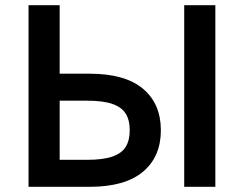

<svg xmlns="http://www.w3.org/2000/svg" viewBox="-20 -720 940 740"><path d="M90 -700H210V-436H325Q462 -436 531 -378Q600 -320 600 -218Q600 -116 531 -58Q462 0 325 0H90ZM480 -218Q480 -257 464.5 -282Q449 -307 413 -319.5Q377 -332 315 -332H210V-104H315Q377 -104 413 -116.5Q449 -129 464.5 -154Q480 -179 480 -218ZM690 -700H810V0H690Z"/></svg>

Font: .
Style: 
Weight: 500
Designer: A.Korolkova, Vitaly Kuzmin
Foundry: ParaType Ltd
Version: Version 1.000; Glyphs 3.2, build 3192.0